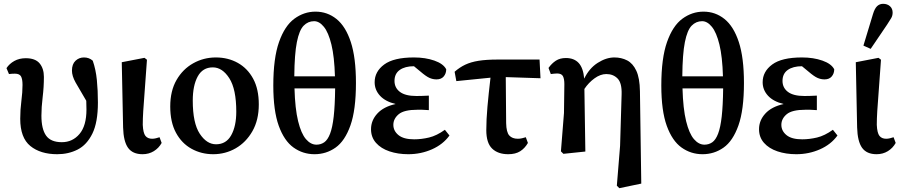

<svg xmlns="http://www.w3.org/2000/svg" viewBox="-20 -794 4723 1006"><path d="M280 14Q192 14 139 -29Q86 -72 86 -172Q86 -219 92 -265Q98 -311 98 -349Q98 -380 90 -394Q82 -408 58 -408Q51 -408 42.5 -407.5Q34 -407 27 -406L14 -437Q29 -460 55 -474.5Q81 -489 115 -489Q165 -489 187.5 -462Q210 -435 210 -391Q210 -338 203.5 -285Q197 -232 197 -188Q197 -118 221.5 -83.5Q246 -49 304 -49Q360 -49 396.5 -92Q433 -135 433 -220Q433 -232 432.5 -243Q432 -254 432 -266Q395 -328 376 -362Q357 -396 357 -424Q357 -458 375.5 -475.5Q394 -493 420 -493Q447 -493 466 -476Q482 -430 487.5 -375Q493 -320 493 -257Q493 -153 464 -94Q435 -35 387 -10.5Q339 14 280 14Z M727 14Q675 14 651 -19.5Q627 -53 625 -126L618 -468L737 -491L750 -481Q743 -379 738 -315.5Q733 -252 730.5 -212Q728 -172 728 -140Q730 -97 742 -82Q754 -67 777 -67Q787 -67 797 -69.5Q807 -72 816 -75L827 -45Q812 -18 786 -2Q760 14 727 14Z M1097 14Q1035 14 983.5 -14.5Q932 -43 902 -98.5Q872 -154 872 -236Q872 -318 905 -375Q938 -432 992.5 -462.5Q1047 -493 1111 -493Q1175 -493 1226 -464.5Q1277 -436 1306.5 -381.5Q1336 -327 1336 -247Q1336 -165 1302.5 -106.5Q1269 -48 1215 -17Q1161 14 1097 14ZM1112 -38Q1165 -38 1191.5 -85.5Q1218 -133 1218 -209Q1218 -327 1181.5 -384Q1145 -441 1095 -441Q1042 -441 1016 -393.5Q990 -346 990 -267Q990 -149 1026.5 -93.5Q1063 -38 1112 -38Z M1628 14Q1567 14 1518 -21Q1469 -56 1440.5 -135Q1412 -214 1412 -346Q1412 -489 1442 -574Q1472 -659 1522.5 -696Q1573 -733 1633 -733Q1695 -733 1743 -694.5Q1791 -656 1818 -574Q1845 -492 1845 -359Q1845 -218 1816 -136.5Q1787 -55 1738 -20.5Q1689 14 1628 14ZM1626 -683Q1594 -683 1571 -659.5Q1548 -636 1535.5 -573.5Q1523 -511 1522 -394H1735Q1732 -497 1716.5 -560.5Q1701 -624 1677 -653.5Q1653 -683 1626 -683ZM1638 -36Q1661 -36 1679 -48.5Q1697 -61 1709.5 -93.5Q1722 -126 1728.5 -183.5Q1735 -241 1736 -331H1523Q1526 -224 1542 -159Q1558 -94 1583 -65Q1608 -36 1638 -36Z M2119 14Q2065 14 2020.5 -1Q1976 -16 1950 -45.5Q1924 -75 1924 -117Q1924 -163 1957 -199Q1990 -235 2053 -249Q1999 -262 1971 -292.5Q1943 -323 1943 -363Q1943 -419 1993 -456Q2043 -493 2149 -493Q2209 -493 2256 -476.5Q2303 -460 2318 -431Q2318 -409 2305 -393.5Q2292 -378 2267 -378Q2248 -378 2230 -386Q2212 -394 2183 -419L2149 -447Q2102 -447 2074.5 -427.5Q2047 -408 2047 -370Q2047 -334 2075.5 -312.5Q2104 -291 2162 -291Q2177 -291 2191 -291.5Q2205 -292 2227 -293V-217Q2202 -219 2190.5 -219Q2179 -219 2168 -219Q2097 -219 2069 -195.5Q2041 -172 2041 -140Q2041 -108 2068 -86Q2095 -64 2150 -64Q2188 -64 2228 -73.5Q2268 -83 2311 -114L2335 -84Q2301 -37 2243 -11.5Q2185 14 2119 14Z M2371 -369 2362 -418Q2388 -441 2417.5 -455Q2447 -469 2487.5 -475.5Q2528 -482 2588 -482H2807L2812 -384L2630 -390L2632 -149Q2633 -101 2648.5 -84Q2664 -67 2693 -67Q2704 -67 2715 -69.5Q2726 -72 2735 -75L2746 -45Q2730 -17 2705.5 -1.5Q2681 14 2643 14Q2589 14 2558.5 -15.5Q2528 -45 2528 -112Q2528 -167 2534 -234.5Q2540 -302 2550 -387Z M3212 179 3229 -30 3237 -299Q3239 -359 3216 -382.5Q3193 -406 3157 -406Q3126 -406 3095 -383.5Q3064 -361 3042 -328L3047 0L2932 12L2919 -1L2935 -202L2937 -353Q2937 -381 2929.5 -395Q2922 -409 2899 -409Q2892 -409 2883 -408Q2874 -407 2866 -406L2854 -438Q2871 -462 2892.5 -476Q2914 -490 2945 -490Q2988 -490 3012 -464Q3036 -438 3041 -382Q3067 -436 3111.5 -464.5Q3156 -493 3199 -493Q3236 -493 3266 -477.5Q3296 -462 3314 -423.5Q3332 -385 3333 -316L3340 168L3225 192Z M3661 14Q3600 14 3551 -21Q3502 -56 3473.5 -135Q3445 -214 3445 -346Q3445 -489 3475 -574Q3505 -659 3555.5 -696Q3606 -733 3666 -733Q3728 -733 3776 -694.5Q3824 -656 3851 -574Q3878 -492 3878 -359Q3878 -218 3849 -136.5Q3820 -55 3771 -20.5Q3722 14 3661 14ZM3659 -683Q3627 -683 3604 -659.5Q3581 -636 3568.5 -573.5Q3556 -511 3555 -394H3768Q3765 -497 3749.5 -560.5Q3734 -624 3710 -653.5Q3686 -683 3659 -683ZM3671 -36Q3694 -36 3712 -48.5Q3730 -61 3742.5 -93.5Q3755 -126 3761.5 -183.5Q3768 -241 3769 -331H3556Q3559 -224 3575 -159Q3591 -94 3616 -65Q3641 -36 3671 -36Z M4152 14Q4098 14 4053.5 -1Q4009 -16 3983 -45.5Q3957 -75 3957 -117Q3957 -163 3990 -199Q4023 -235 4086 -249Q4032 -262 4004 -292.5Q3976 -323 3976 -363Q3976 -419 4026 -456Q4076 -493 4182 -493Q4242 -493 4289 -476.5Q4336 -460 4351 -431Q4351 -409 4338 -393.5Q4325 -378 4300 -378Q4281 -378 4263 -386Q4245 -394 4216 -419L4182 -447Q4135 -447 4107.5 -427.5Q4080 -408 4080 -370Q4080 -334 4108.5 -312.5Q4137 -291 4195 -291Q4210 -291 4224 -291.5Q4238 -292 4260 -293V-217Q4235 -219 4223.5 -219Q4212 -219 4201 -219Q4130 -219 4102 -195.5Q4074 -172 4074 -140Q4074 -108 4101 -86Q4128 -64 4183 -64Q4221 -64 4261 -73.5Q4301 -83 4344 -114L4368 -84Q4334 -37 4276 -11.5Q4218 14 4152 14Z M4573 14Q4521 14 4497 -19.5Q4473 -53 4471 -126L4464 -468L4583 -491L4596 -481Q4589 -379 4584 -315.5Q4579 -252 4576.5 -212Q4574 -172 4574 -140Q4576 -97 4588 -82Q4600 -67 4623 -67Q4633 -67 4643 -69.5Q4653 -72 4662 -75L4673 -45Q4658 -18 4632 -2Q4606 14 4573 14ZM4504 -555 4554 -720Q4563 -750 4576 -762Q4589 -774 4607 -774Q4629 -774 4643 -761.5Q4657 -749 4657 -728Q4657 -712 4649.5 -699Q4642 -686 4628 -665L4542 -538Z"/></svg>

Font: Source Serif Pro Semibold
Style: Regular
Weight: 600
Designer: Frank Grießhammer
Foundry: Adobe Systems Incorporated
Version: Version 3.000;hotconv 1.0.109;makeotfexe 2.5.65596